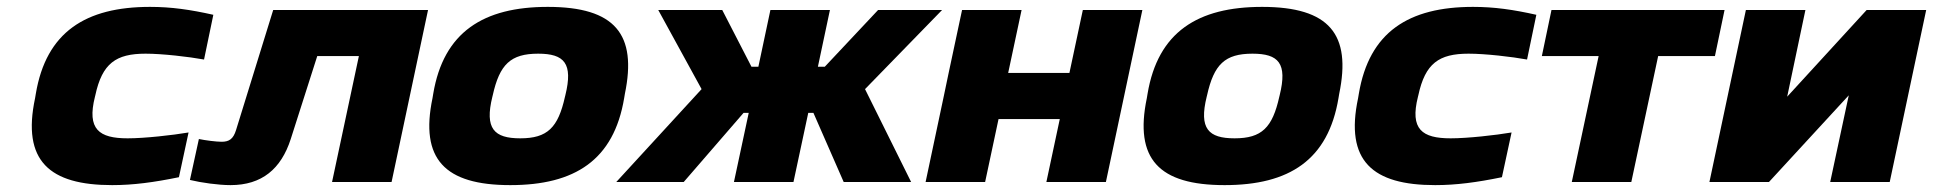

<svg xmlns="http://www.w3.org/2000/svg" viewBox="-20 -529 5618 558"><path d="M84 -256 82 -244C43 -61 124 9 306 9C367 9 427 1 500 -14L528 -144C481 -136 400 -127 351 -127C268 -127 232 -153 256 -248L257 -252C277 -345 317 -373 403 -373C452 -373 529 -364 573 -356L600 -486C533 -501 478 -509 416 -509C229 -509 114 -436 84 -256Z M825 -125 902 -366H1023L945 0H1118L1224 -500H774L666 -151C658 -125 646 -117 624 -117C609 -117 577 -121 558 -125L532 -6C565 2 615 9 650 9C741 9 797 -38 825 -125Z M1239 -256 1237 -244C1200 -67 1272 9 1463 9C1651 9 1764 -64 1794 -244L1796 -256C1832 -429 1768 -509 1572 -509C1385 -509 1269 -436 1239 -256ZM1411 -248 1412 -252C1432 -342 1464 -373 1544 -373C1620 -373 1646 -345 1623 -252L1622 -248C1602 -158 1571 -127 1492 -127C1416 -127 1388 -155 1411 -248Z M2219 -500 2184 -335H2164L2079 -500H1893L2019 -270L1771 0H1967L2141 -201H2156L2113 0H2286L2329 -201H2344L2432 0H2628L2494 -270L2718 -500H2532L2377 -335H2357L2392 -500Z M2670 0H2843L2882 -183H3060L3021 0H3194L3300 -500H3127L3088 -317H2910L2949 -500H2776L2737 -317L2723 -250Z M3315 -256 3313 -244C3276 -67 3348 9 3539 9C3727 9 3840 -64 3870 -244L3872 -256C3908 -429 3844 -509 3648 -509C3461 -509 3345 -436 3315 -256ZM3487 -248 3488 -252C3508 -342 3540 -373 3620 -373C3696 -373 3722 -345 3699 -252L3698 -248C3678 -158 3647 -127 3568 -127C3492 -127 3464 -155 3487 -248Z M3929 -256 3927 -244C3888 -61 3969 9 4151 9C4212 9 4272 1 4345 -14L4373 -144C4326 -136 4245 -127 4196 -127C4113 -127 4077 -153 4101 -248L4102 -252C4122 -345 4162 -373 4248 -373C4297 -373 4374 -364 4418 -356L4445 -486C4378 -501 4323 -509 4261 -509C4074 -509 3959 -436 3929 -256Z M4548 0H4721L4799 -366H4964L4992 -500H4489L4461 -366H4626Z M4948 0H5121L5353 -252L5299 0H5472L5578 -500H5405L5174 -248L5227 -500H5054Z"/></svg>

Font: LT Wave Black
Style: Italic
Weight: 900
Designer: Daniel Lyons
Version: Version 2.5 (Glyphs App)